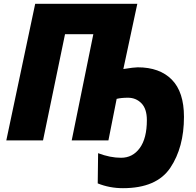

<svg xmlns="http://www.w3.org/2000/svg" viewBox="-20 -734 1024 1004"><path d="M491 225 493 67Q556 91 613 91Q674 91 711 40Q748 -11 748 -106Q748 -165 719.5 -194Q691 -223 649 -223Q614 -223 590 -217L547 0H355L468 -555H320L205 0H13L164 -714H698L625 -373Q681 -382 700 -382Q815 -382 878.5 -317.5Q942 -253 942 -123Q942 37 870.5 143.5Q799 250 623 250Q553 250 491 225Z"/></svg>

Font: Noto Sans Display Black
Style: Italic
Weight: 900
Italic angle: -12°
Designer: Monotype Design team
Foundry: Monotype Imaging Inc.
Version: Version 1.000